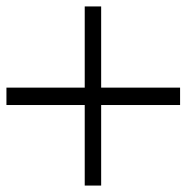

<svg xmlns="http://www.w3.org/2000/svg" viewBox="-20 -606 579 596"><path d="M294 -586V-334H539V-280H294V-30H243V-280H0V-334H243V-586Z"/></svg>

Font: Aksara Bali Galang
Style: Regular
Weight: 400
Designer: Bemby Bantara Narendra and Made Suatjana
Foundry: Bemby Bantara Narendra and Made Suatjana
Version: Version 1.001 2012 web release